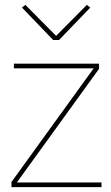

<svg xmlns="http://www.w3.org/2000/svg" viewBox="-20 -767 457 787"><path d="M27 0V-21L364 -487H37V-506H386V-485L49 -19H396V0ZM198 -603 70 -736 84 -747 210 -620 336 -747 350 -736 222 -603Z"/></svg>

Font: IBM Plex Sans Devanagari Thin
Style: Regular
Weight: 100
Designer: Mike Abbink, Paul van der Laan, Pieter van Rosmalen, Erin McLaughlin
Foundry: Bold Monday
Version: Version 1.1